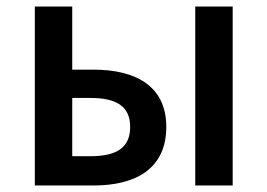

<svg xmlns="http://www.w3.org/2000/svg" viewBox="-20 -570 821 590"><path d="M87 0H267C398 0 491 -52 491 -180C491 -305 398 -356 267 -356H202V-550H87ZM580 0H695V-550H580ZM202 -90V-269H258C341 -269 380 -241 380 -180C380 -118 341 -90 258 -90Z"/></svg>

Font: DAIFUKU Sans JP Medium
Style: Regular
Weight: 500
Designer: Original font ‘Source Han Sans JP’ : Ryoko NISHIZUKA  (kana, bopomofo & ideographs); Paul D. Hunt (Latin, Greek & Cyrill
Foundry: Daifuku
Version: Version 1.000